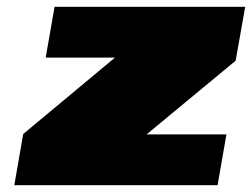

<svg xmlns="http://www.w3.org/2000/svg" viewBox="-20 -543 739 563"><path d="M22 0 48 -150 317 -374H114L140 -523H699L671 -365L410 -149H644L618 0Z"/></svg>

Font: Tomorrow Black
Style: Italic
Weight: 900
Italic angle: -10°
Designer: Tony de Marco, Monica Rizzolli
Foundry: Just in Type
Version: Version 2.002